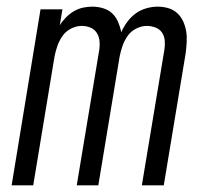

<svg xmlns="http://www.w3.org/2000/svg" viewBox="-20 -558 640 578"><path d="M15 0 102 -530H168L160 -482Q168 -495 179 -506Q190 -517 203 -524.5Q216 -532 230 -535Q244 -538 258 -538Q275 -538 291 -533Q307 -528 318 -517.5Q329 -507 335.5 -492Q342 -477 345 -461Q352 -477 363 -492Q374 -507 388.5 -517.5Q403 -528 420.5 -533Q438 -538 455 -538Q471 -538 486.5 -533.5Q502 -529 513.5 -518.5Q525 -508 531.5 -493.5Q538 -479 540.5 -463.5Q543 -448 542 -431Q541 -414 539 -398L473 0H407L475 -409Q477 -422 476 -435.5Q475 -449 468 -459.5Q461 -470 448.5 -475Q436 -480 422 -480Q406 -480 390 -472Q374 -464 364 -449.5Q354 -435 348.5 -419Q343 -403 340 -387L276 0H211L279 -409Q281 -422 279.5 -435.5Q278 -449 271 -459.5Q264 -470 252 -475Q240 -480 226 -480Q210 -480 194 -472Q178 -464 168 -449.5Q158 -435 152.5 -419Q147 -403 144 -387L80 0Z"/></svg>

Font: Iosevka Curly Light Extended
Style: Italic
Weight: 300
Width: 7
Italic angle: -9°
Monospace: yes
Designer: Belleve Invis
Foundry: Belleve Invis
Version: Version 11.1.0; ttfautohint (v1.8.3)